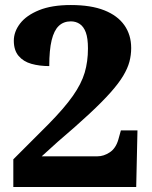

<svg xmlns="http://www.w3.org/2000/svg" viewBox="-20 -744 604 764"><path d="M33 0V-110L172 -249Q236 -314 270 -362.5Q304 -411 317 -455Q330 -499 330 -551Q330 -592 321.5 -615Q313 -638 297.5 -648.5Q282 -659 262 -659Q233 -659 214 -641Q195 -623 185.5 -584Q176 -545 176 -481Q137 -481 105 -490Q73 -499 54 -521.5Q35 -544 35 -582Q35 -618 60 -650.5Q85 -683 135.5 -703.5Q186 -724 262 -724Q342 -724 395 -703Q448 -682 475 -643.5Q502 -605 502 -553Q502 -525 495 -498.5Q488 -472 470 -442Q452 -412 419.5 -375.5Q387 -339 335.5 -291Q284 -243 210 -180L146 -122H368Q393 -122 417 -138Q441 -154 451 -189L461 -225H527L522 0Z"/></svg>

Font: Noto Serif Armenian ExtraBold
Style: Regular
Weight: 800
Version: Version 2.007